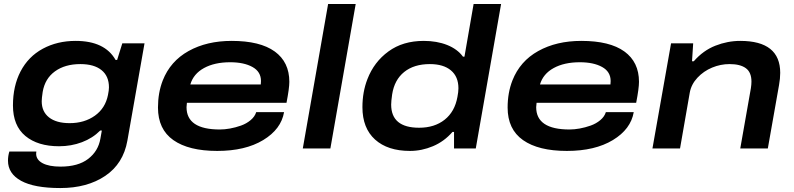

<svg xmlns="http://www.w3.org/2000/svg" viewBox="-20 -744 3980 962"><path d="M282.2 198.2Q151.9 198.2 85.9 162.1Q20 126 20 61Q20 37.6 26.9 15.1H162.1Q161.1 21 161.1 25.9Q161.1 56.2 193.1 73.5Q225.1 90.8 283.2 90.8Q371.6 90.8 421.9 52Q472.2 13.2 482.9 -48.8Q483.9 -56.2 486.6 -69.6Q489.3 -83 490.2 -89.8H481.9Q444.3 -51.8 390.6 -31.5Q336.9 -11.2 275.9 -11.2Q169.4 -11.2 107.2 -62.7Q44.9 -114.3 44.9 -215.8Q44.9 -313 83 -386.2Q122.1 -460.9 194.6 -500Q267.1 -539.1 358.9 -539.1Q504.9 -539.1 559.1 -443.8H566.9L592.8 -526.9H704.1L618.2 -39.1Q597.7 76.2 507.3 137.2Q417 198.2 282.2 198.2ZM329.1 -127Q402.8 -127 455.3 -164.3Q507.8 -201.7 521 -268.1Q525.9 -292 525.9 -306.2Q525.9 -362.8 488.5 -392.8Q451.2 -422.9 382.8 -422.9Q305.7 -422.9 255.4 -386.5Q205.1 -350.1 193.8 -283.2Q189 -251 189 -236.8Q189 -184.6 225.6 -155.8Q262.2 -127 329.1 -127Z M1068.4 12.2Q925.8 12.2 848.6 -42Q771.5 -96.2 771.5 -205.1Q771.5 -279.3 795.4 -340.8Q833.5 -437.5 924.8 -488.3Q1016.1 -539.1 1140.6 -539.1Q1283.2 -539.1 1356.4 -486.1Q1429.7 -433.1 1429.7 -334Q1429.7 -301.8 1415.5 -229H916.5Q914.6 -213.4 914.6 -207Q914.6 -95.2 1081.5 -95.2Q1105.5 -95.2 1132.6 -100.1Q1159.7 -105 1187.3 -114.7Q1214.8 -124.5 1235.8 -142.1Q1256.8 -159.7 1263.7 -182.1H1403.3Q1388.7 -96.7 1298.8 -42.2Q1209 12.2 1068.4 12.2ZM933.6 -320.8H1286.6Q1287.6 -326.7 1287.6 -337.9Q1287.6 -384.8 1244.9 -408.4Q1202.1 -432.1 1133.3 -432.1Q1055.2 -432.1 1002.2 -403.1Q949.2 -374 933.6 -320.8Z M1497.1 0 1624 -724.1H1762.2L1635.3 0Z M2034.2 12.2Q1922.4 12.2 1859.1 -44.9Q1795.9 -102.1 1795.9 -207Q1795.9 -283.2 1820.8 -347.2Q1854 -433.6 1926.3 -486.3Q1998.5 -539.1 2103 -539.1Q2168.9 -539.1 2220.5 -518.6Q2272 -498 2299.8 -460H2307.1L2353 -724.1H2490.7L2363.8 0H2254.9V-83H2247.1Q2205.6 -35.2 2149.4 -11.5Q2093.3 12.2 2034.2 12.2ZM2080.1 -104Q2157.2 -104 2208 -144.3Q2258.8 -184.6 2272 -258.8Q2276.9 -283.7 2276.9 -301.8Q2276.9 -359.9 2239.3 -391.4Q2201.7 -422.9 2133.8 -422.9Q2054.2 -422.9 2005.1 -383.3Q1956.1 -343.8 1944.8 -271Q1939.9 -236.3 1939.9 -220.2Q1939.9 -104 2080.1 -104Z M2820.3 12.2Q2677.7 12.2 2600.6 -42Q2523.4 -96.2 2523.4 -205.1Q2523.4 -279.3 2547.4 -340.8Q2585.4 -437.5 2676.8 -488.3Q2768.1 -539.1 2892.6 -539.1Q3035.2 -539.1 3108.4 -486.1Q3181.6 -433.1 3181.6 -334Q3181.6 -301.8 3167.5 -229H2668.5Q2666.5 -213.4 2666.5 -207Q2666.5 -95.2 2833.5 -95.2Q2857.4 -95.2 2884.5 -100.1Q2911.6 -105 2939.2 -114.7Q2966.8 -124.5 2987.8 -142.1Q3008.8 -159.7 3015.6 -182.1H3155.3Q3140.6 -96.7 3050.8 -42.2Q2960.9 12.2 2820.3 12.2ZM2685.5 -320.8H3038.6Q3039.6 -326.7 3039.6 -337.9Q3039.6 -384.8 2996.8 -408.4Q2954.1 -432.1 2885.3 -432.1Q2807.1 -432.1 2754.2 -403.1Q2701.2 -374 2685.5 -320.8Z M3249 0 3342.3 -526.9H3453.1L3447.3 -437H3456.1Q3503.4 -491.2 3564.5 -515.1Q3625.5 -539.1 3689 -539.1Q3889.2 -539.1 3889.2 -378.9Q3889.2 -350.6 3883.3 -317.9L3827.1 0H3689L3742.2 -301.8Q3745.1 -320.3 3745.1 -335Q3745.1 -381.8 3717 -402.3Q3689 -422.9 3635.3 -422.9Q3590.3 -422.9 3547.9 -405.3Q3505.4 -387.7 3474.4 -354.5Q3443.4 -321.3 3436 -279.8L3387.2 0Z"/></svg>

Font: Archivo Expanded SemiBold
Style: Italic
Weight: 600
Width: 7
Italic angle: -10°
Designer: Hector Gatti
Foundry: Omnibus-Type
Version: Version 2.001